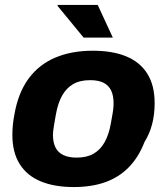

<svg xmlns="http://www.w3.org/2000/svg" viewBox="-20 -744 675 776"><path d="M278 12Q200 12 144.5 -11Q89 -34 59.5 -81Q30 -128 30 -199Q30 -219 32 -239.5Q34 -260 38 -280Q53 -368 95 -425.5Q137 -483 203 -511Q269 -539 355 -539Q435 -539 490.5 -516Q546 -493 575.5 -446Q605 -399 605 -327Q605 -280 594.5 -241Q584 -202 564 -170Q540 -108 500 -67.5Q460 -27 405 -7.5Q350 12 278 12ZM290 -107Q331 -107 358.5 -123Q386 -139 403 -169.5Q420 -200 428 -245Q433 -272 435.5 -287.5Q438 -303 438.5 -312Q439 -321 439 -328Q439 -358 429 -378.5Q419 -399 398.5 -409.5Q378 -420 344 -420Q303 -420 275.5 -404Q248 -388 231 -357.5Q214 -327 206 -282Q201 -255 198.5 -239Q196 -223 195 -214.5Q194 -206 194 -199Q194 -169 204 -148.5Q214 -128 235.5 -117.5Q257 -107 290 -107ZM318 -592 212 -721 214 -724H375L436 -592Z"/></svg>

Font: Archivo SemiBold ExtraBold
Style: Italic
Weight: 800
Italic angle: -10°
Version: Version 2.001